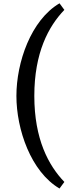

<svg xmlns="http://www.w3.org/2000/svg" viewBox="-20 -903 441 1142"><path d="M77.6 -332.5C77.6 -133.3 163.6 118.2 334 218.3L362.8 179.2C268.6 81.1 184.1 -75.2 184.1 -332.5C184.1 -589.8 268.6 -746.1 362.8 -844.2L334 -883.3C163.6 -783.2 77.6 -531.7 77.6 -332.5Z"/></svg>

Font: Arbutus Slab
Style: Regular
Weight: 400
Designer: Karolina Lach
Foundry: Karolina Lach
Version: Version 1.001